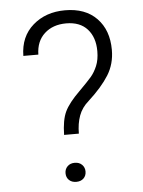

<svg xmlns="http://www.w3.org/2000/svg" viewBox="-52 -757 597 803"><g transform="rotate(-5 246.5 -355.5)"><path d="M282 -373Q318 -409 333.5 -427Q349 -445 360 -471Q371 -497 371 -533Q371 -591 340 -625.5Q309 -660 251 -660Q195 -660 160 -628Q125 -596 124 -540H61Q62 -621 116 -668Q170 -715 251 -715Q336 -715 384 -665.5Q432 -616 432 -533Q432 -474 403 -427.5Q374 -381 317 -329Q288 -304 276 -271Q264 -238 264 -196H202Q203 -258 219.5 -293Q236 -328 282 -373ZM236 -76Q255 -76 266.5 -64.5Q278 -53 278 -36Q278 -18 266.5 -7Q255 4 236 4Q217 4 205.5 -7Q194 -18 194 -36Q194 -53 205.5 -64.5Q217 -76 236 -76Z"/></g></svg>

Font: Freesentation 3 Light
Style: Regular
Weight: 300
Designer: glyphs from Roboto by Christian Robertson / Hangul glyphs from Noto Sans CJK(Source Han Sans) by Jang Soo-young and Kang
Foundry: PT&
Version: Version 2.001